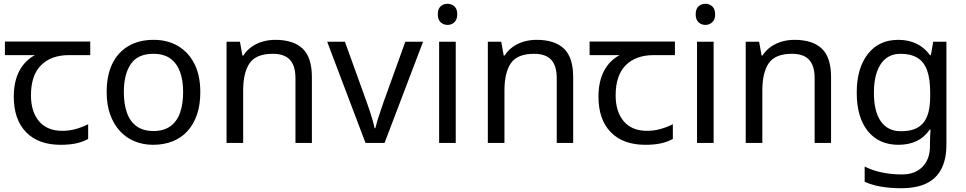

<svg xmlns="http://www.w3.org/2000/svg" viewBox="-20 -757 5118 1017"><path d="M301 10Q183 10 118 -57Q53 -124 53 -245Q53 -325 82 -380.5Q111 -436 165 -465H6V-537H458V-465H345Q251 -465 197.5 -411.5Q144 -358 144 -252Q144 -165 187 -114.5Q230 -64 310 -64Q347 -64 381 -73.5Q415 -83 447 -99V-21Q418 -5 383 2.5Q348 10 301 10Z M1041 -269Q1041 -202 1023.5 -150.5Q1006 -99 973.5 -63Q941 -27 894.5 -8.5Q848 10 791 10Q738 10 693 -8.5Q648 -27 615 -63Q582 -99 563.5 -150.5Q545 -202 545 -269Q545 -358 575 -419.5Q605 -481 661 -513.5Q717 -546 794 -546Q867 -546 922.5 -513.5Q978 -481 1009.5 -419.5Q1041 -358 1041 -269ZM636 -269Q636 -206 652.5 -159.5Q669 -113 704 -88Q739 -63 793 -63Q847 -63 882 -88Q917 -113 933.5 -159.5Q950 -206 950 -269Q950 -333 933 -378Q916 -423 881.5 -447.5Q847 -472 792 -472Q710 -472 673 -418Q636 -364 636 -269Z M1438 -546Q1534 -546 1583 -499.5Q1632 -453 1632 -349V0H1545V-343Q1545 -408 1516 -440Q1487 -472 1425 -472Q1336 -472 1302 -422Q1268 -372 1268 -278V0H1180V-536H1251L1264 -463H1269Q1287 -491 1313.5 -509.5Q1340 -528 1372 -537Q1404 -546 1438 -546Z M1916 0 1713 -536H1807L1921 -220Q1929 -198 1938 -171Q1947 -144 1954 -119.5Q1961 -95 1964 -78H1968Q1972 -95 1979.5 -120Q1987 -145 1996.5 -172Q2006 -199 2013 -220L2127 -536H2221L2017 0Z M2394 -536V0H2306V-536ZM2351 -737Q2371 -737 2386.5 -723.5Q2402 -710 2402 -681Q2402 -653 2386.5 -639Q2371 -625 2351 -625Q2329 -625 2314 -639Q2299 -653 2299 -681Q2299 -710 2314 -723.5Q2329 -737 2351 -737Z M2822 -546Q2918 -546 2967 -499.5Q3016 -453 3016 -349V0H2929V-343Q2929 -408 2900 -440Q2871 -472 2809 -472Q2720 -472 2686 -422Q2652 -372 2652 -278V0H2564V-536H2635L2648 -463H2653Q2671 -491 2697.5 -509.5Q2724 -528 2756 -537Q2788 -546 2822 -546Z M3398 10Q3280 10 3215 -57Q3150 -124 3150 -245Q3150 -325 3179 -380.5Q3208 -436 3262 -465H3103V-537H3555V-465H3442Q3348 -465 3294.5 -411.5Q3241 -358 3241 -252Q3241 -165 3284 -114.5Q3327 -64 3407 -64Q3444 -64 3478 -73.5Q3512 -83 3544 -99V-21Q3515 -5 3480 2.5Q3445 10 3398 10Z M3760 -536V0H3672V-536ZM3717 -737Q3737 -737 3752.5 -723.5Q3768 -710 3768 -681Q3768 -653 3752.5 -639Q3737 -625 3717 -625Q3695 -625 3680 -639Q3665 -653 3665 -681Q3665 -710 3680 -723.5Q3695 -737 3717 -737Z M4188 -546Q4284 -546 4333 -499.5Q4382 -453 4382 -349V0H4295V-343Q4295 -408 4266 -440Q4237 -472 4175 -472Q4086 -472 4052 -422Q4018 -372 4018 -278V0H3930V-536H4001L4014 -463H4019Q4037 -491 4063.5 -509.5Q4090 -528 4122 -537Q4154 -546 4188 -546Z M4738 -546Q4791 -546 4833.5 -526Q4876 -506 4906 -465H4911L4923 -536H4993V9Q4993 85 4967 136.5Q4941 188 4888 214Q4835 240 4753 240Q4695 240 4646.5 231.5Q4598 223 4560 206V125Q4598 145 4649 156Q4700 167 4758 167Q4827 167 4866.5 126.5Q4906 86 4906 16V-5Q4906 -17 4907 -39.5Q4908 -62 4909 -71H4905Q4877 -30 4835.5 -10Q4794 10 4739 10Q4635 10 4576.5 -63Q4518 -136 4518 -267Q4518 -395 4576.5 -470.5Q4635 -546 4738 -546ZM4750 -472Q4705 -472 4673.5 -448Q4642 -424 4625.5 -378Q4609 -332 4609 -266Q4609 -167 4645.5 -114.5Q4682 -62 4752 -62Q4793 -62 4822 -72.5Q4851 -83 4870 -105.5Q4889 -128 4898 -163Q4907 -198 4907 -246V-267Q4907 -340 4890.5 -385Q4874 -430 4839 -451Q4804 -472 4750 -472Z"/></svg>

Font: uguzrati15
Style: Book
Weight: 400
Designer: Jelle Bosma - Monotype Design Team, Universal Thirst
Foundry: Monotype Imaging Inc.
Version: Version 2.106